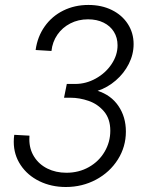

<svg xmlns="http://www.w3.org/2000/svg" viewBox="-20 -748 595 776"><path d="M35.6 -174.8Q35.6 -189.9 37.6 -203.1L99.1 -199.7Q98.6 -194.8 98.6 -185.1Q98.6 -145 118.2 -114.3Q137.7 -83.5 171.6 -66.7Q205.6 -49.8 248.5 -49.8Q298.8 -49.8 339.4 -72.8Q379.9 -95.7 402.8 -134.8Q425.8 -173.8 425.8 -219.7Q425.8 -267.6 400.4 -297.6Q375 -327.6 338.1 -340.3Q301.3 -353 265.1 -353H238.8L250 -408.7H284.2Q327.6 -408.7 367.2 -430.7Q406.7 -452.6 430.9 -488.8Q455.1 -524.9 455.1 -564.9Q455.1 -595.7 440.4 -619.4Q425.8 -643.1 398.7 -656.5Q371.6 -669.9 335.9 -669.9Q296.4 -669.9 264.2 -653.3Q231.9 -636.7 211.9 -607.7Q191.9 -578.6 188 -542L124 -545.9Q131.3 -599.6 160.6 -641.1Q189.9 -682.6 235.8 -705.3Q281.7 -728 337.4 -728Q390.6 -728 432.1 -707.5Q473.6 -687 496.8 -650.9Q520 -614.7 520 -569.8Q520 -528.3 500.7 -490Q481.4 -451.7 448 -422.9Q414.6 -394 374.5 -380.9Q428.7 -363.8 458.7 -319.6Q488.8 -275.4 488.8 -216.3Q488.8 -154.8 456.3 -103.3Q423.8 -51.8 368.2 -22Q312.5 7.8 246.1 7.8Q187.5 7.8 139.4 -15.6Q91.3 -39.1 63.5 -80.8Q35.6 -122.6 35.6 -174.8Z"/></svg>

Font: Reddit Sans Chocolate Light
Style: Italic
Weight: 300
Italic angle: -11.25°
Designer: Stephen Hutchings
Version: Version 1.013